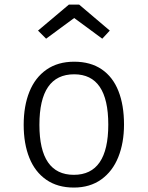

<svg xmlns="http://www.w3.org/2000/svg" viewBox="-20 -822 655 852"><path d="M530.3 -269.2Q530.3 -188.2 504.9 -124.9Q479.5 -61.5 429.2 -25.6Q379 10.3 307.7 10.3Q235.4 10.3 185.4 -24.4Q135.4 -59 110.3 -121.5Q85.1 -184.1 85.1 -268.2Q85.1 -351.8 110.5 -414.9Q135.9 -477.9 186.4 -513.1Q236.9 -548.2 309.2 -548.2Q381.5 -548.2 431.3 -514.4Q481 -480.5 505.6 -417.9Q530.3 -355.4 530.3 -269.2ZM154.9 -268.2Q154.9 -46.2 307.7 -46.2Q460.5 -46.2 460.5 -269.2Q460.5 -492.3 309.2 -492.3Q154.9 -492.3 154.9 -268.2ZM309.2 -742.1 184.6 -650.3 148.7 -686.2 285.6 -801.5H331.3L467.2 -686.2L433.8 -650.3Z"/></svg>

Font: Fira Code Fixed Light
Style: Regular
Weight: 300
Monospace: yes
Designer: Carrois Corporate, Edenspiekermann AG, Nikita Prokopov
Foundry: Carrois Corporate, Edenspiekermann AG, Nikita Prokopov
Version: Version 5.002